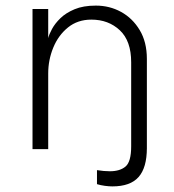

<svg xmlns="http://www.w3.org/2000/svg" viewBox="-20 -532 622 685"><path d="M381 133Q369 133 354 131Q339 129 326 125V75Q338 77 350 78Q362 79 372 79Q408 79 428 62Q448 45 448 -10V-56H504V-4Q504 66 474.5 99.5Q445 133 381 133ZM96 0V-500H152V-396Q155 -409 165.5 -428.5Q176 -448 195.5 -467Q215 -486 246 -499Q277 -512 322 -512Q371 -512 412 -489.5Q453 -467 478.5 -424.5Q504 -382 504 -322V0H448V-310Q448 -386 407.5 -424Q367 -462 306 -462Q257 -462 222.5 -434Q188 -406 170 -362Q152 -318 152 -270V0Z"/></svg>

Font: Inclusive Sans Light
Style: Regular
Weight: 300
Designer: Olivia King
Foundry: Olivia King
Version: Version 2.004